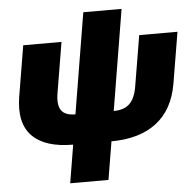

<svg xmlns="http://www.w3.org/2000/svg" viewBox="-57 -714 987 976"><g transform="rotate(-5 436.0 -226.0)"><path d="M261.7 204.1 293.9 9.8Q150.9 9.8 85.4 -57.1Q20 -124 42 -257.8L85 -515.6H280.3L237.3 -257.8Q227.5 -197.8 247.1 -170.2Q266.6 -142.6 318.8 -142.6L403.8 -656.2H599.1L514.2 -142.6Q566.9 -142.6 595.5 -170.2Q624 -197.8 633.8 -257.8L676.8 -515.6H872.1L829.1 -257.8Q807.1 -124 719.7 -57.1Q632.3 9.8 489.3 9.8L457 204.1Z"/></g></svg>

Font: Inter Display Black
Style: Italic
Weight: 900
Italic angle: -9.39999°
Designer: Rasmus Andersson
Foundry: rsms
Version: Version 4.000;git-a52131595